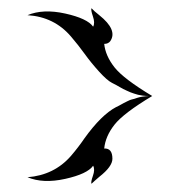

<svg xmlns="http://www.w3.org/2000/svg" viewBox="-20 -443 440 468"><path d="M234 -81Q254 -82 254 -56Q254 -37 222 -12Q208 0 203 5Q201 1 206.5 -14.5Q212 -30 207 -39Q193 -19 139 -7Q85 5 47 -11Q112 -16 153 -63Q171 -84 186 -106Q227 -163 263 -182Q264 -182 272 -186.5Q280 -191 282 -192Q284 -193 291 -196.5Q298 -200 301 -200.5Q304 -201 314.5 -204.5Q325 -208 344 -209Q334 -209 327.5 -210Q321 -211 316.5 -212Q312 -213 306.5 -215Q301 -217 298 -218Q295 -219 289 -222Q283 -225 280.5 -226Q278 -227 271.5 -231Q265 -235 253 -241Q241 -247 221.5 -268.5Q202 -290 186.5 -311.5Q171 -333 153 -354Q112 -402 47 -406Q85 -422 139 -410Q193 -398 207 -378Q212 -387 206.5 -403Q201 -419 203 -423Q208 -417 222 -406Q267 -370 249 -343Q244 -336 234 -336Q237 -307 259 -279Q281 -251 351 -209Q281 -167 259 -139Q237 -111 234 -81Z"/></svg>

Font: SOV_mook
Style: Book
Weight: 400
Version: Version 1.00